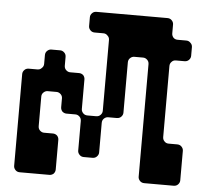

<svg xmlns="http://www.w3.org/2000/svg" viewBox="-50 -743 850 795"><g transform="rotate(5 374.5 -345.5)"><path d="M664.1 -172.9Q675.8 -172.9 700.2 -172.9Q710.9 -172.9 717.8 -166Q725.6 -158.2 725.6 -148.4Q725.6 -107.4 725.6 -25.4Q725.6 -15.6 717.8 -7.8Q710.9 -1 700.2 -1Q660.2 -1 578.1 -1Q567.4 -1 560.5 -7.8Q552.7 -15.6 552.7 -25.4Q552.7 -181.6 552.7 -493.2Q552.7 -503.9 545.9 -510.7Q538.1 -518.6 528.3 -518.6Q515.6 -518.6 491.2 -518.6Q481.4 -518.6 473.6 -510.7Q466.8 -503.9 466.8 -493.2Q466.8 -423.8 466.8 -284.2Q466.8 -274.4 459 -266.6Q452.1 -259.8 441.4 -259.8Q429.7 -259.8 405.3 -259.8Q395.5 -259.8 387.7 -252Q380.9 -245.1 380.9 -234.4Q380.9 -193.4 380.9 -111.3Q380.9 -101.6 373 -93.8Q366.2 -86.9 355.5 -86.9Q343.8 -86.9 319.3 -86.9Q308.6 -86.9 301.8 -93.8Q293.9 -101.6 293.9 -111.3Q293.9 -152.3 293.9 -234.4Q293.9 -245.1 287.1 -252Q279.3 -259.8 269.5 -259.8Q256.8 -259.8 232.4 -259.8Q222.7 -259.8 214.8 -266.6Q208 -274.4 208 -284.2Q208 -296.9 208 -321.3Q208 -331.1 201.2 -337.9Q193.4 -345.7 183.6 -345.7Q170.9 -345.7 146.5 -345.7Q136.7 -345.7 128.9 -337.9Q122.1 -331.1 122.1 -321.3Q122.1 -280.3 122.1 -198.2Q122.1 -187.5 128.9 -180.7Q136.7 -172.9 146.5 -172.9Q159.2 -172.9 183.6 -172.9Q193.4 -172.9 201.2 -166Q208 -158.2 208 -148.4Q208 -107.4 208 -25.4Q208 -15.6 201.2 -7.8Q193.4 -1 183.6 -1Q142.6 -1 60.5 -1Q49.8 -1 43 -7.8Q35.2 -15.6 35.2 -25.4Q35.2 -152.3 35.2 -407.2Q35.2 -417 43 -424.8Q49.8 -431.6 60.5 -431.6Q72.3 -431.6 96.7 -431.6Q107.4 -431.6 114.3 -439.5Q122.1 -446.3 122.1 -457Q122.1 -468.8 122.1 -493.2Q122.1 -503.9 128.9 -510.7Q136.7 -518.6 146.5 -518.6Q159.2 -518.6 183.6 -518.6Q193.4 -518.6 201.2 -510.7Q208 -503.9 208 -493.2Q208 -481.4 208 -457Q208 -446.3 214.8 -439.5Q222.7 -431.6 232.4 -431.6Q245.1 -431.6 269.5 -431.6Q279.3 -431.6 287.1 -424.8Q293.9 -417 293.9 -407.2Q293.9 -366.2 293.9 -284.2Q293.9 -274.4 301.8 -266.6Q308.6 -259.8 319.3 -259.8Q331.1 -259.8 355.5 -259.8Q366.2 -259.8 373 -266.6Q380.9 -274.4 380.9 -284.2Q380.9 -382.8 380.9 -579.1Q380.9 -589.8 373 -596.7Q366.2 -604.5 355.5 -604.5Q343.8 -604.5 319.3 -604.5Q308.6 -604.5 301.8 -611.3Q293.9 -619.1 293.9 -628.9Q293.9 -641.6 293.9 -666Q293.9 -675.8 301.8 -683.6Q308.6 -690.4 319.3 -690.4Q418 -690.4 614.3 -690.4Q625 -690.4 631.8 -683.6Q639.6 -675.8 639.6 -666Q639.6 -653.3 639.6 -628.9Q639.6 -619.1 646.5 -611.3Q653.3 -604.5 664.1 -604.5Q675.8 -604.5 700.2 -604.5Q710.9 -604.5 717.8 -596.7Q725.6 -589.8 725.6 -579.1Q725.6 -567.4 725.6 -543Q725.6 -533.2 717.8 -525.4Q710.9 -518.6 700.2 -518.6Q688.5 -518.6 664.1 -518.6Q653.3 -518.6 646.5 -510.7Q639.6 -503.9 639.6 -493.2Q639.6 -394.5 639.6 -198.2Q639.6 -187.5 646.5 -180.7Q653.3 -172.9 664.1 -172.9Z"/></g></svg>

Font: Stal Type
Style: Alien
Weight: 400
Designer: daniel chilleron
Version: Version 1.0